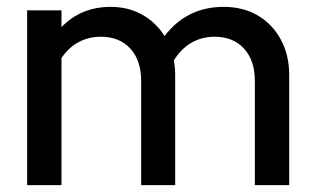

<svg xmlns="http://www.w3.org/2000/svg" viewBox="-20 -539 918 559"><path d="M59 0V-509H159V-460Q216 -519 302 -519Q354 -519 394.5 -496Q435 -473 459 -434Q491 -476 534 -497.5Q577 -519 631 -519Q688 -519 730.5 -494Q773 -469 797.5 -424Q822 -379 822 -320V0H722V-303Q722 -363 690.5 -397.5Q659 -432 605 -432Q568 -432 538 -415Q508 -398 486 -363Q488 -353 489 -342Q490 -331 490 -320V0H391V-303Q391 -363 359.5 -397.5Q328 -432 274 -432Q238 -432 209 -416.5Q180 -401 159 -370V0Z"/></svg>

Font: Red Hat Display SemiBold
Style: Regular
Weight: 600
Designer: Pentagram, MCKL
Foundry: Pentagram, MCKL
Version: Version 1.023